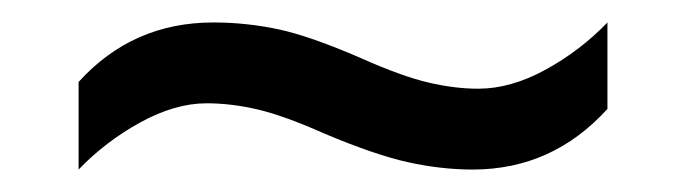

<svg xmlns="http://www.w3.org/2000/svg" viewBox="-20 -438 612 171"><path d="M269 -319Q233 -335 209.5 -340.5Q186 -346 164 -346Q136 -346 105 -329Q74 -312 50 -287V-365Q98 -418 170 -418Q199 -418 227.5 -412Q256 -406 302 -386Q338 -370 361.5 -364.5Q385 -359 406 -359Q435 -359 466 -376Q497 -393 521 -418V-341Q472 -287 401 -287Q373 -287 343.5 -293.5Q314 -300 269 -319Z"/></svg>

Font: Noto Sans Palmyrene
Style: Regular
Weight: 400
Designer: Monotype Design Team
Foundry: Monotype Imaging Inc.
Version: Version 2.001; ttfautohint (v1.8.4.7-5d5b)